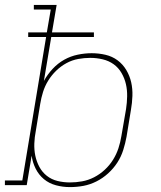

<svg xmlns="http://www.w3.org/2000/svg" viewBox="-38 -755 658 783"><path d="M247 8Q218 8 190 0.5Q162 -7 141 -24.5Q120 -42 107.5 -67Q95 -92 91 -120L71 0H-18V-19H53L150 -604H77V-623H153L169 -716H100V-735H193L174 -623H345V-604H171L141 -425Q156 -452 177 -474.5Q198 -497 224 -511.5Q250 -526 279 -532Q308 -538 336 -538Q365 -538 392.5 -531.5Q420 -525 441.5 -509Q463 -493 477 -469.5Q491 -446 497 -419.5Q503 -393 502 -364Q501 -335 496 -307L478 -197Q473 -170 464.5 -143Q456 -116 440.5 -92Q425 -68 403 -48Q381 -28 355 -15Q329 -2 302 3Q275 8 247 8ZM247 -11Q272 -11 297 -15.5Q322 -20 345.5 -32Q369 -44 389 -62.5Q409 -81 423 -103.5Q437 -126 445 -150.5Q453 -175 457 -200L476 -310Q480 -336 480.5 -362Q481 -388 475.5 -412Q470 -436 457.5 -457.5Q445 -479 425.5 -493Q406 -507 381 -513Q356 -519 330 -519Q306 -519 281 -514.5Q256 -510 233 -497.5Q210 -485 191 -466.5Q172 -448 158.5 -426Q145 -404 137.5 -380Q130 -356 126 -331L108 -221Q103 -196 102 -170Q101 -144 106 -120Q111 -96 122.5 -74.5Q134 -53 153 -38Q172 -23 196.5 -17Q221 -11 247 -11Z"/></svg>

Font: Iosevka Curly Slab ThEx
Style: Italic
Weight: 100
Width: 7
Italic angle: -9°
Monospace: yes
Designer: Belleve Invis
Foundry: Belleve Invis
Version: Version 11.1.0; ttfautohint (v1.8.3)